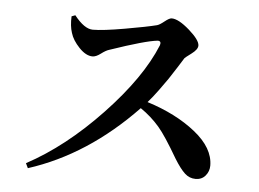

<svg xmlns="http://www.w3.org/2000/svg" viewBox="-50 -760 1099 816"><g transform="rotate(5 500.0 -352.0)"><path d="M225.6 -668 241.2 -673.8Q284.2 -619.1 320.3 -619.1Q363.3 -619.1 456.1 -635.3Q548.8 -651.4 590.8 -662.1Q601.6 -665 621.1 -680.7Q640.6 -696.3 650.4 -696.3Q679.7 -696.3 726.6 -655.3Q773.4 -614.3 773.4 -590.8Q773.4 -574.2 747.1 -554.7Q720.7 -535.2 718.8 -532.2Q713.9 -524.4 693.4 -491.7Q672.9 -459 659.2 -439Q645.5 -418.9 623 -388.2Q600.6 -357.4 579.1 -333Q703.1 -293.9 785.6 -228Q868.2 -162.1 868.2 -86.9Q868.2 -62.5 852.5 -43.9Q836.9 -25.4 810.5 -25.4Q784.2 -25.4 764.2 -43.9Q744.1 -62.5 718.8 -103.5Q664.1 -197.3 633.8 -232.4Q598.6 -273.4 552.7 -304.7Q345.7 -88.9 96.7 -8.8L86.9 -29.3Q249 -116.2 400.9 -276.4Q552.7 -436.5 610.4 -578.1Q616.2 -596.7 599.6 -596.7Q548.8 -591.8 397.5 -540Q383.8 -536.1 363.8 -521Q343.8 -505.9 329.1 -505.9Q300.8 -505.9 271.5 -536.6Q242.2 -567.4 233.4 -597.7Q223.6 -627 225.6 -668Z"/></g></svg>

Font: GenRyuMin TW TTF Bold
Style: Regular
Weight: 700
Version: Version 1.300